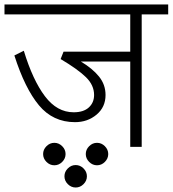

<svg xmlns="http://www.w3.org/2000/svg" viewBox="-40 -654 769 855"><path d="M0 0ZM709 -590H591V0H540V-380H320Q372 -349 401 -313Q430 -277 430 -231Q430 -177 390 -143.5Q350 -110 294 -110Q196 -110 133.5 -185Q71 -260 24 -407L66 -428Q106 -297 160 -225.5Q214 -154 288 -154Q332 -154 355.5 -175.5Q379 -197 379 -231Q379 -275 342.5 -310.5Q306 -346 230 -391L243 -424H540V-590H-20V-634H709ZM202 -18Q222 -18 237 -3Q252 12 252 32Q252 52 237 67Q222 82 202 82Q182 82 167 67Q152 52 152 32Q152 12 167 -3Q182 -18 202 -18ZM392 -18Q412 -18 427 -3Q442 12 442 32Q442 52 427 67Q412 82 392 82Q372 82 357 67Q342 52 342 32Q342 12 357 -3Q372 -18 392 -18ZM297 81Q317 81 332 96Q347 111 347 131Q347 151 332 166Q317 181 297 181Q277 181 262 166Q247 151 247 131Q247 111 262 96Q277 81 297 81Z"/></svg>

Font: Martel Sans ExtraLight
Style: Regular
Weight: 275
Designer: Dan Reynolds and Mathieu Réguer
Foundry: Dan Reynolds and Mathieu Réguer
Version: Version 1.002; ttfautohint (v1.1) -l 5 -r 5 -G 72 -x 0 -D la